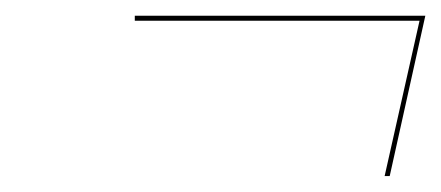

<svg xmlns="http://www.w3.org/2000/svg" viewBox="-20 -635 556 242"><path d="M508.8 -608.9H149.9V-615.2H516.1L471.2 -413.1H464.8Z"/></svg>

Font: Bodoni* 36
Style: Bold Italic
Weight: 700
Italic angle: -13°
Version: Version 2.000; ttfautohint (v1.8.1)